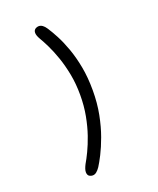

<svg xmlns="http://www.w3.org/2000/svg" viewBox="-173 -864 965 1176"><g transform="rotate(-20 309.5 -276.0)"><path d="M206.5 206.5Q198 203 194.2 195.2Q190.5 187.5 190.5 177.5Q190.5 167 195 154.5Q199.5 142 206 129.5Q221 104.5 240.2 64.5Q259.5 24.5 277.8 -28.2Q296 -81 308 -144.5Q320 -208 320 -280Q320 -352 307.8 -415.5Q295.5 -479 277.2 -531.5Q259 -584 239.5 -623.8Q220 -663.5 205 -688.5Q190.5 -713.5 190.5 -730.5Q190.5 -749.5 206.5 -757.5Q216.5 -762 225 -762Q237.5 -762 249.2 -753.8Q261 -745.5 271 -730Q289.5 -702.5 312 -660Q334.5 -617.5 355 -560.8Q375.5 -504 388.8 -433.8Q402 -363.5 402 -280Q402 -196.5 387.8 -123.8Q373.5 -51 352 8Q330.5 67 308.8 109.5Q287 152 272.5 174.5Q261 191.5 249.2 201Q237.5 210.5 224 210.5Q220 210.5 215.5 209.5Q211 208.5 206.5 206.5Z"/></g></svg>

Font: Sono Monospace
Style: Regular
Weight: 400
Designer: Tyler Finck
Foundry: Tyler Finck
Version: Version 2.112